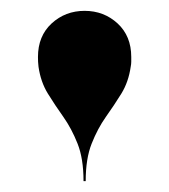

<svg xmlns="http://www.w3.org/2000/svg" viewBox="-20 -780 312 354"><path d="M221 -657Q217 -629 203.8 -607.5Q190.5 -586 175.2 -564.5Q160 -543 149 -515.2Q138 -487.5 138 -446H134Q134 -487.5 123 -515.2Q112 -543 96.8 -564.5Q81.5 -586 68.2 -607.5Q55 -629 51 -657Q50.5 -662 50.2 -666.2Q50 -670.5 50 -675Q50 -713.5 75.2 -736.8Q100.5 -760 136 -760Q171.5 -760 196.8 -736.8Q222 -713.5 222 -675Q222 -670.5 222 -666.2Q222 -662 221 -657Z"/></svg>

Font: Bodoni* 48
Style: Bold
Weight: 700
Version: Version 2.2